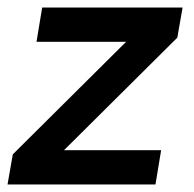

<svg xmlns="http://www.w3.org/2000/svg" viewBox="-23 -490 514 510"><path d="M-3 0 11 -80 312 -379H74L89 -470H462L448 -390L147 -91H405L390 0Z"/></svg>

Font: Celebes SemiBold
Style: Italic
Weight: 600
Italic angle: -10°
Designer: Anugrah Pasau
Foundry: Lafontype
Version: Version 1.000; ttfautohint (v1.8.4)